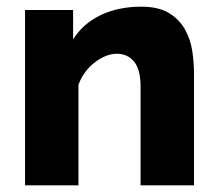

<svg xmlns="http://www.w3.org/2000/svg" viewBox="-20 -555 652 575"><path d="M561 0H401V-295Q401 -347 381.5 -370.5Q362 -394 330 -394Q313 -394 296 -387Q279 -380 263 -367.5Q247 -355 234.5 -338Q222 -321 215 -301V0H55V-525H199V-437Q228 -484 281 -509.5Q334 -535 403 -535Q454 -535 485 -516.5Q516 -498 533 -468.5Q550 -439 555.5 -404Q561 -369 561 -336Z"/></svg>

Font: Boldmen
Style: Bold
Weight: 700
Designer: Matt McInerney, Pablo Impallari, Rodrigo Fuenzalida
Foundry: LIVING CONCEPT
Version: Version 1.000